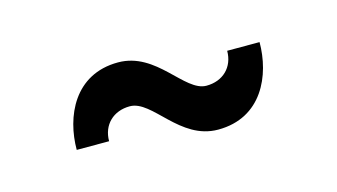

<svg xmlns="http://www.w3.org/2000/svg" viewBox="-36 -469 593 338"><g transform="rotate(-15 260.0 -300.0)"><path d="M190 -300C231 -300 260 -220 330 -220C410 -220 440 -290 440 -350H381C381 -320 360 -300 330 -300C290 -300 260 -380 190 -380C110 -380 80 -310 80 -250H139C139 -280 160 -300 190 -300Z"/></g></svg>

Font: Gauge
Style: Italic
Weight: 400
Italic angle: -80°
Designer: Daniel Pimley
Foundry: Daniel Pimley
Version: Version 1.000;PS 001.001;hotconv 1.0.56